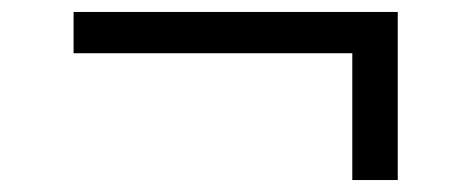

<svg xmlns="http://www.w3.org/2000/svg" viewBox="-20 -443 788 321"><path d="M569 -142V-354H103V-423H645V-142Z"/></svg>

Font: Nunito Sans 7pt Expanded
Style: Regular
Weight: 400
Width: 7
Designer: Vernon Adams
Foundry: Vernon Adams
Version: Version 3.101;gftools[0.9.27]